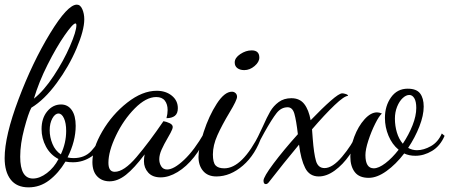

<svg xmlns="http://www.w3.org/2000/svg" viewBox="-30 -734 1935 827"><path d="M-10 -53Q-10 -148 50 -307Q110 -466 185.5 -590Q261 -714 301 -714Q316 -714 324.5 -694.5Q333 -675 333 -651Q333 -604 300 -526Q267 -448 214 -376Q161 -304 105 -270Q92 -246 74.5 -180Q57 -114 57 -59Q57 35 112 35Q141 35 172 11.5Q203 -12 222 -49Q187 -67 168 -102.5Q149 -138 149 -178Q149 -225 173.5 -254.5Q198 -284 233 -284Q262 -284 279 -260Q296 -236 296 -192Q296 -126 261 -56Q273 -53 287 -53Q334 -53 362.5 -83Q391 -113 415 -162L427 -149Q401 -85 364.5 -60Q328 -35 284 -35Q267 -35 252 -38Q222 12 182 42.5Q142 73 93 73Q42 73 16 39.5Q-10 6 -10 -53ZM299 -625Q299 -633 295 -633Q284 -633 248.5 -582Q213 -531 175 -455.5Q137 -380 116 -309Q159 -343 201.5 -407.5Q244 -472 271.5 -535.5Q299 -599 299 -625ZM255 -170Q255 -204 245.5 -224.5Q236 -245 222 -245Q207 -245 195.5 -224Q184 -203 184 -173Q184 -143 196 -114Q208 -85 232 -69Q255 -118 255 -170Z M368 -36Q368 -95 410.5 -168Q453 -241 518 -292Q583 -343 645 -343Q684 -343 710 -322Q736 -301 736 -268Q736 -245 723 -235Q710 -225 687 -225Q692 -243 692 -260Q692 -285 680 -300.5Q668 -316 643 -316Q599 -316 550.5 -267Q502 -218 469.5 -150Q437 -82 437 -33Q437 6 464 6Q504 6 558 -57.5Q612 -121 674 -212Q687 -210 700.5 -203.5Q714 -197 714 -187Q714 -179 704.5 -161.5Q695 -144 693 -141Q676 -112 666 -89.5Q656 -67 656 -48Q656 -31 664.5 -17.5Q673 -4 690 -4Q719 -4 763 -45.5Q807 -87 850 -162L860 -152Q839 -99 806 -57.5Q773 -16 735 7Q697 30 662 30Q627 30 608.5 9.5Q590 -11 590 -40Q590 -53 593 -69Q548 -9 512.5 19Q477 47 442 47Q409 47 388.5 25.5Q368 4 368 -36Z M981 -465Q981 -485 1005 -501Q1029 -517 1054 -517Q1087 -517 1087 -486Q1087 -467 1066.5 -449.5Q1046 -432 1022 -432Q1004 -432 992.5 -440.5Q981 -449 981 -465ZM825 -58Q825 -97 847.5 -166Q870 -235 903.5 -287Q937 -339 969 -339Q978 -339 984.5 -333Q991 -327 991 -317Q991 -303 959 -250Q926 -195 906.5 -151.5Q887 -108 887 -69Q887 -34 898.5 -21.5Q910 -9 936 -9Q1014 -9 1090 -162L1099 -152Q1071 -68 1016.5 -21Q962 26 902 26Q865 26 845 2.5Q825 -21 825 -58Z M1105 44Q1105 28 1148 -29.5Q1191 -87 1253 -156Q1246 -216 1238 -244Q1230 -272 1209 -272Q1181 -272 1161 -246.5Q1141 -221 1109 -164L1090 -129L1081 -145L1102 -189Q1120 -230 1134 -254Q1148 -278 1170.5 -294.5Q1193 -311 1225 -311Q1261 -311 1280.5 -286Q1300 -261 1308 -216Q1358 -268 1394.5 -300Q1431 -332 1444 -332Q1450 -332 1459.5 -329Q1469 -326 1469 -321Q1453 -321 1411 -281Q1369 -241 1314 -177L1317 -137Q1322 -72 1331 -41Q1340 -10 1368 -10Q1402 -10 1443.5 -59Q1485 -108 1509 -161L1519 -151Q1504 -107 1475.5 -66Q1447 -25 1412 0.5Q1377 26 1343 26Q1303 26 1284.5 -10.5Q1266 -47 1258 -111Q1193 -33 1127 52Q1121 59 1115 59Q1105 59 1105 44Z M1479 -59Q1479 -100 1496 -145Q1513 -190 1540 -220Q1567 -250 1594 -250Q1603 -250 1615 -245Q1603 -235 1586 -201Q1569 -167 1556.5 -128.5Q1544 -90 1544 -66Q1544 -9 1580 -9Q1601 -9 1630 -31Q1659 -53 1687 -89Q1659 -112 1643.5 -149Q1628 -186 1628 -226Q1628 -278 1654.5 -315Q1681 -352 1726 -352Q1764 -352 1779.5 -331.5Q1795 -311 1795 -275Q1795 -237 1776.5 -189.5Q1758 -142 1728 -97Q1746 -87 1766 -87Q1795 -87 1826 -104.5Q1857 -122 1873 -159L1885 -149Q1866 -105 1831 -84Q1796 -63 1759 -63Q1732 -63 1711 -73Q1675 -26 1634.5 3Q1594 32 1558 32Q1517 32 1498 7Q1479 -18 1479 -59ZM1763 -269Q1763 -297 1754.5 -311Q1746 -325 1733 -325Q1719 -325 1704.5 -311.5Q1690 -298 1680.5 -274.5Q1671 -251 1671 -223Q1671 -192 1679.5 -163.5Q1688 -135 1705 -115Q1731 -154 1747 -194.5Q1763 -235 1763 -269Z"/></svg>

Font: Dancing Script
Style: Regular
Weight: 400
Designer: Pablo Impallari
Foundry: Pablo Impallari
Version: Version 2.000